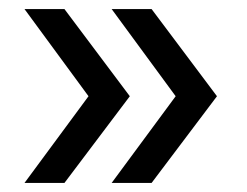

<svg xmlns="http://www.w3.org/2000/svg" viewBox="-20 -477 544 423"><path d="M34 -74 175 -265 34 -457H122L266 -265L122 -74ZM226 -74 367 -265 226 -457H314L458 -265L314 -74Z"/></svg>

Font: Idrija
Style: Regular
Weight: 500
Designer: Julieta Ulanovsky
Foundry: Julieta Ulanovsky
Version: Version 7.200